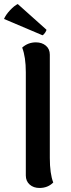

<svg xmlns="http://www.w3.org/2000/svg" viewBox="-40 -918 354 952"><path d="M-20 -824Q-12 -844 9.5 -867Q31 -890 48 -898L190 -771Q191 -767 184 -756.5Q177 -746 171 -743ZM156 14Q126 14 107 -3Q88 -20 88 -48V-560Q88 -635 70 -682Q99 -708 138 -708Q168 -708 187.5 -691.5Q207 -675 207 -647V-135Q207 -57 224 -13Q197 14 156 14Z"/></svg>

Font: Arima Koshi Semi Bold
Style: Regular
Weight: 600
Designer: Joana Correia and Natanael Gama
Foundry: NDISCOVER
Version: Version 1.019;PS 001.019;hotconv 1.0.88;makeotf.lib2.5.64775